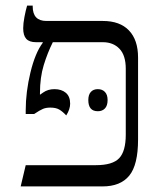

<svg xmlns="http://www.w3.org/2000/svg" viewBox="-20 -667 583 687"><path d="M474 -461V-168Q474 -77 442.5 -38.5Q411 0 347 0H54L72 -76H323Q383 -76 406.5 -101Q430 -126 430 -185V-421Q430 -469 407.5 -492.5Q385 -516 348 -516H169Q150 -478 136.5 -434Q123 -390 123 -334V-328Q126 -330 134.5 -336Q143 -342 153 -345Q163 -348 175 -348Q200 -348 215.5 -335Q231 -322 231 -296Q231 -276 217 -254Q204 -268 192 -275Q180 -282 160 -282Q145 -282 134 -277.5Q123 -273 102 -259H72V-272Q72 -338 89 -408Q106 -478 133 -514V-516H109Q85 -516 74 -528Q63 -540 63 -566Q63 -583 67.5 -606.5Q72 -630 77 -647H97V-644Q97 -592 146 -592H348Q409 -592 441.5 -558Q474 -524 474 -461ZM330 -348Q346 -348 355.5 -338Q365 -328 365 -309Q365 -289 355.5 -279Q346 -269 330 -269Q296 -269 296 -309Q296 -328 305 -338Q314 -348 330 -348Z"/></svg>

Font: Noto Serif Hebrew Light
Style: Regular
Weight: 300
Designer: Monotype Design Team
Foundry: Monotype Imaging Inc.
Version: Version 1.000